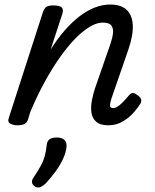

<svg xmlns="http://www.w3.org/2000/svg" viewBox="-20 -539 686 849"><path d="M459 15Q422 15 404.5 -1.5Q387 -18 384 -43Q381 -68 386.5 -96Q392 -124 400 -148L468 -344Q477 -370 479.5 -391.5Q482 -413 472.5 -426Q463 -439 435 -439Q401 -439 360.5 -410Q320 -381 277 -328Q234 -275 192 -202.5Q150 -130 114 -44L104 -11Q100 2 89.5 8.5Q79 15 56 15Q40 15 26 8Q12 1 19 -18L169 -483Q176 -503 185.5 -509Q195 -515 214 -515Q245 -515 253.5 -505.5Q262 -496 255 -476L204 -320Q234 -368 266.5 -405Q299 -442 332.5 -467.5Q366 -493 400 -506Q434 -519 468 -519Q514 -519 539 -496.5Q564 -474 567 -430Q570 -386 548 -321L473 -104Q467 -85 466.5 -76Q466 -67 470 -64Q474 -61 479 -61Q489 -61 499.5 -67.5Q510 -74 522.5 -86.5Q535 -99 549 -116Q557 -126 565 -127.5Q573 -129 584 -121Q600 -111 603.5 -101Q607 -91 601 -81Q592 -66 572.5 -43Q553 -20 524 -2.5Q495 15 459 15ZM135 286Q123 278 121.5 267.5Q120 257 129 245Q147 218 159 196.5Q171 175 177.5 152.5Q184 130 187 100Q189 83 200.5 76Q212 69 231 69Q254 69 265 80Q276 91 274 110Q272 135 259 163Q246 191 226.5 218Q207 245 184 270Q171 283 159 288Q147 293 135 286Z"/></svg>

Font: Playwrite US Trad
Style: Regular
Weight: 400
Designer: Veronika Burian, José Scaglione
Foundry: TypeTogether
Version: Version 1.002